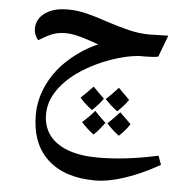

<svg xmlns="http://www.w3.org/2000/svg" viewBox="-50 -439 742 775"><g transform="rotate(5 321.0 -52.0)"><path d="M364 287Q239 287 170.5 223.5Q102 160 102 43Q102 -20 131.5 -81Q161 -142 215 -189Q240 -211 268.5 -229.5Q297 -248 328 -261Q312 -267 288.5 -275Q265 -283 240 -289Q215 -295 194 -295Q165 -295 143 -287Q121 -279 86 -257Q79 -263 73.5 -276Q68 -289 68 -302Q68 -342 102.5 -366.5Q137 -391 193 -391Q233 -391 272.5 -381Q312 -371 358 -355Q404 -340 446.5 -329.5Q489 -319 532 -319L607 -321L574 -233Q563 -231 549.5 -230Q536 -229 522 -229Q508 -229 496 -229Q458 -226 413.5 -213Q369 -200 327 -180Q285 -160 250 -135Q199 -98 171 -54Q143 -10 143 38Q143 87 169 122Q195 157 245 175.5Q295 194 367 194Q425 194 486 186.5Q547 179 610 165L623 201Q572 230 525 249Q478 268 437.5 277.5Q397 287 364 287ZM428 1Q396 -23 378 -44Q389 -54 401.5 -67Q414 -80 427 -94Q434 -86 445.5 -75Q457 -64 472 -49Q464 -37 453 -24.5Q442 -12 428 1ZM341 103Q311 80 291 57Q303 46 315.5 33.5Q328 21 340 7Q348 16 359.5 27.5Q371 39 385 52Q375 65 364.5 78Q354 91 341 103ZM326 5Q294 -19 276 -41Q286 -50 298.5 -62.5Q311 -75 325 -90Q332 -82 343.5 -71Q355 -60 370 -45Q354 -21 326 5ZM443 99Q412 75 393 53Q405 42 417 29.5Q429 17 441 4Q452 15 463.5 26Q475 37 486 48Q479 60 468 73Q457 86 443 99Z"/></g></svg>

Font: Noto Naskh Arabic Medium
Style: Regular
Weight: 500
Designer: Monotype Design Team, David Williams, Mohamad Dakak and Nizar Qandah
Foundry: Monotype Imaging Inc.
Version: Version 2.016